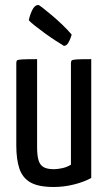

<svg xmlns="http://www.w3.org/2000/svg" viewBox="-20 -736 429 766"><path d="M194 10Q134 10 102 -8Q70 -26 57.5 -63Q45 -100 45 -156V-484Q45 -492 48 -495Q51 -498 68.5 -499Q86 -500 128 -500V-149Q128 -117 133.5 -97.5Q139 -78 153.5 -69.5Q168 -61 195 -61Q209 -61 228 -65Q247 -69 263 -79V-484Q263 -492 266.5 -495Q270 -498 286.5 -499Q303 -500 344 -500V-26Q315 -10 275 0Q235 10 194 10ZM235 -553Q223 -560 201.5 -574Q180 -588 158 -604Q136 -620 118.5 -634Q101 -648 95 -655Q98 -673 108 -694.5Q118 -716 133 -716Q136 -716 150 -705Q164 -694 185 -676.5Q206 -659 227.5 -638.5Q249 -618 266 -598Q266 -598 262.5 -587Q259 -576 252 -564.5Q245 -553 235 -553Z"/></svg>

Font: Yanone Kaffeesatz ExtraLight
Style: Regular
Weight: 400
Version: Version 2.003